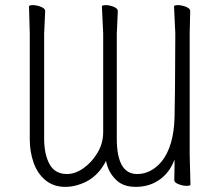

<svg xmlns="http://www.w3.org/2000/svg" viewBox="-20 -722 856 748"><path d="M659 -20 660 -78V-100L651 -80Q631 -40 594 -17Q557 6 508.5 6Q460 6 432.5 -21Q405 -48 396 -83L393 -95L387 -84Q349 -18 278 0Q257 6 234 6Q188 6 156.5 -20.5Q125 -47 110.5 -89.5Q96 -132 96 -178V-591L93 -697Q93 -702 108 -702Q123 -702 139.5 -695.5Q156 -689 156 -679L152 -591V-182Q152 -121 173 -82.5Q194 -44 241 -44Q273 -44 305.5 -67Q338 -90 360 -127Q382 -164 382 -207V-591L377 -697Q377 -702 392 -702Q407 -702 423 -695.5Q439 -689 439 -679L435 -591V-182Q435 -44 514 -44Q568 -44 609 -92Q657 -151 660 -265Q662 -319 663 -591Q663 -591 658 -697Q658 -702 673 -702Q688 -702 704.5 -695.5Q721 -689 721 -679L719 -591V-119L722 -3Q722 2 707 2Q692 2 675.5 -4.5Q659 -11 659 -20ZM439 -679Z"/></svg>

Font: LXGW WenKai Lite Light
Style: Regular
Weight: 300
Designer: LXGW / Fontworks Inc.
Foundry: LXGW / Fontworks Inc.
Version: Version 1.511; March 25, 2025